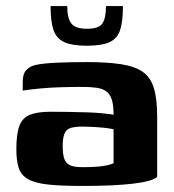

<svg xmlns="http://www.w3.org/2000/svg" viewBox="-20 -609 574 634"><path d="M253 5Q183 5 140 0.5Q97 -4 73.5 -17Q50 -30 42 -54Q34 -78 34 -116Q34 -167 44 -193.5Q54 -220 79 -230Q104 -240 146 -240Q171 -240 203.5 -239.5Q236 -239 267.5 -238Q299 -237 322.5 -234.5Q346 -232 355 -230Q355 -261 349.5 -279Q344 -297 332 -306.5Q320 -316 300 -319Q280 -322 251 -322Q216 -322 181.5 -321Q147 -320 114.5 -317Q82 -314 55 -310V-338Q55 -365 67 -378Q79 -391 100 -395Q123 -400 168.5 -402Q214 -404 267 -404Q334 -404 379.5 -397Q425 -390 451 -372Q477 -354 488 -318.5Q499 -283 499 -224V-25Q483 -10 419.5 -2.5Q356 5 253 5ZM252 -57Q280 -57 299.5 -58.5Q319 -60 333 -63Q347 -66 355 -70V-182Q344 -185 324.5 -187Q305 -189 285 -190Q265 -191 254 -191Q230 -191 215 -187Q200 -183 193.5 -169Q187 -155 187 -126Q187 -101 192 -85.5Q197 -70 211 -63.5Q225 -57 252 -57ZM267 -458Q218 -458 192 -470Q166 -482 156.5 -510.5Q147 -539 147 -589H202Q202 -548 216 -531Q230 -514 267 -514Q307 -514 318.5 -532Q330 -550 330 -589H386Q386 -538 376.5 -509.5Q367 -481 341 -469.5Q315 -458 267 -458Z"/></svg>

Font: r_Genos
Style: Bold
Weight: 700
Designer: Robert E. Leuschke
Foundry: Robert E. Leuschke
Version: Version 2.000;June 29, 2024;FontCreator 14.0.0.2814 32-bit